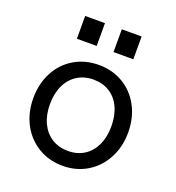

<svg xmlns="http://www.w3.org/2000/svg" viewBox="-129 -800 834 911"><g transform="rotate(20 288.0 -344.5)"><path d="M48 -247Q48 -320 78.5 -378Q109 -436 163.8 -468.5Q218.5 -501 288 -501Q356.5 -501 411 -468.5Q465.5 -436 496.2 -378Q527 -320 527 -247Q527 -174 496 -115.8Q465 -57.5 410.5 -24.8Q356 8 288 8Q219.5 8 164.8 -24.8Q110 -57.5 79 -115.5Q48 -173.5 48 -247ZM288 -67Q334.5 -67 369.2 -89.2Q404 -111.5 423 -152.2Q442 -193 442 -247Q442 -301.5 423 -342.2Q404 -383 369.2 -405Q334.5 -427 288 -427Q241 -427 205.8 -404.8Q170.5 -382.5 151.2 -341.8Q132 -301 132 -247Q132 -193 151.2 -152.2Q170.5 -111.5 205.8 -89.2Q241 -67 288 -67ZM331 -697H431V-582H331ZM146 -697H246V-582H146Z"/></g></svg>

Font: HK Grotesk
Style: Regular
Weight: 400
Designer: Alfredo Marco Pradil
Foundry: Hanken Design Co.
Version: Version 3.001